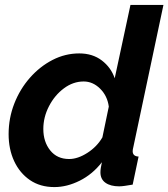

<svg xmlns="http://www.w3.org/2000/svg" viewBox="-20 -750 684 780"><path d="M201 10Q143 10 101.5 -18.5Q60 -47 37.5 -95.5Q15 -144 15 -205Q15 -270 38 -329Q61 -388 101.5 -434Q142 -480 193.5 -506.5Q245 -533 302 -533Q356 -533 393.5 -504.5Q431 -476 446 -432L510 -730H644L522 -154Q519 -142 519 -136Q519 -115 543 -114L519 0Q501 3 487.5 5Q474 7 464 7Q429 7 408.5 -7.5Q388 -22 388 -50Q388 -65 394 -91Q356 -42 304 -16Q252 10 201 10ZM261 -104Q296 -104 335 -129Q374 -154 396 -192L422 -317Q416 -361 386.5 -390Q357 -419 320 -419Q277 -419 239.5 -391Q202 -363 179 -318.5Q156 -274 156 -226Q156 -174 184 -139Q212 -104 261 -104Z"/></svg>

Font: Raleway
Style: Bold Italic
Weight: 700
Italic angle: -12°
Designer: Matt McInerney, Pablo Impallari, Rodrigo Fuenzalida
Foundry: Matt McInerney, Pablo Impallari, Rodrigo Fuenzalida
Version: Version 4.101;RELEASE